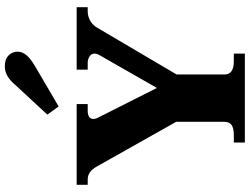

<svg xmlns="http://www.w3.org/2000/svg" viewBox="-140 -899 1039 799"><g transform="rotate(-90 379.5 -499.5)"><path d="M302 -822 428 -958Q463 -999 502 -999Q533 -999 548.5 -983Q564 -967 564 -946Q564 -926 549 -908.5Q534 -891 505 -874L336 -775ZM186 -46H218Q246 -46 259 -55.5Q272 -65 272 -85V-286L85 -618Q64 -654 33 -654H10V-700H346V-654H317Q302 -654 293 -648Q284 -642 284 -631Q284 -621 289 -612L413 -366L549 -604Q556 -615 556 -625Q556 -639 544 -646.5Q532 -654 519 -654H489V-700H749V-654H732Q712 -654 693.5 -644Q675 -634 664 -615L469 -284V-85Q469 -46 524 -46H556V0H186Z"/></g></svg>

Font: Taviraj ExtraBold
Style: Regular
Weight: 800
Designer: Katatrad Team
Foundry: CadsonDemak
Version: Version 1.001